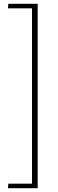

<svg xmlns="http://www.w3.org/2000/svg" viewBox="-20 -867 306 1014"><path d="M24 103H149V-823H22L24 -847H179V127H22Z"/></svg>

Font: Murecho ExtraLight
Style: Regular
Weight: 200
Designer: Neil Summerour
Foundry: Positype
Version: Version 1.010; ttfautohint (v1.8.3)